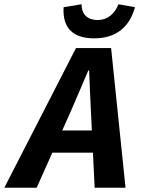

<svg xmlns="http://www.w3.org/2000/svg" viewBox="-63 -876 683 896"><path d="M-42.8 0H108.2L266.1 -353.7C294.9 -419.3 321.4 -482.6 349 -547H353C355.7 -480.3 358.1 -417.4 361.5 -353.2L378.7 0H522.8L455.5 -651.7H291.6L-42.8 0ZM120.4 -163.6H419.6L442.9 -267.2H144.8L120.4 -163.6ZM376.3 -697.1C477.8 -697.1 541 -748.4 567 -842.3L489.9 -856.1C470.9 -810 438.5 -782.5 392.3 -782.5C345.9 -782.5 317.7 -809 317.5 -856.1L233.8 -842.3C228.1 -747.7 274.9 -697.1 376.3 -697.1Z"/></svg>

Font: Source Code Variable
Style: Italic
Weight: 400
Italic angle: -11°
Monospace: yes
Designer: Paul D. Hunt, Teo Tuominen
Foundry: Adobe Systems Incorporated
Version: Version 1.005;PS 1.0;hotconv 16.6.54;makeotf.lib2.5.65590